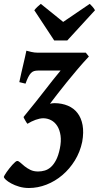

<svg xmlns="http://www.w3.org/2000/svg" viewBox="-64 -716 506 981"><path d="M356 8.8Q345.2 60.5 318.4 104Q291.5 147.5 254.6 178.7Q217.8 210 173.6 227.3Q129.4 244.6 83.5 244.6Q57.6 244.6 34.4 237.8Q11.2 231 -6.3 221.4Q-23.9 211.9 -34.2 202.4Q-44.4 192.9 -44.4 187.5Q-44.4 186 -40.5 179.2Q-36.6 172.4 -30.3 163.3Q-23.9 154.3 -16.1 144.3Q-8.3 134.3 -0.7 126Q6.8 117.7 13.4 112.1Q20 106.4 23.9 106.4Q30.8 106.4 39.8 114.7Q48.8 123 61.5 133.3Q74.2 143.6 91.1 151.9Q107.9 160.2 130.9 160.2Q147.9 160.2 164.8 155.3Q181.6 150.4 196.3 137.2Q210.9 124 222.7 101.3Q234.4 78.6 241.7 43.5Q249.5 5.9 245.4 -23.2Q241.2 -52.2 228.8 -72Q216.3 -91.8 197.3 -101.8Q178.2 -111.8 156.2 -111.8Q138.7 -111.3 117.7 -103.8Q96.7 -96.2 76.2 -83.5Q73.7 -85.9 70.8 -90.8Q67.9 -95.7 64.7 -101.1Q61.5 -106.4 59.1 -111.3Q56.6 -116.2 56.2 -118.2Q92.3 -162.1 118.4 -195.1Q144.5 -228 165.8 -255.4Q187 -282.7 205.6 -306.4Q224.1 -330.1 245.6 -355.5H130.9Q118.7 -355.5 109.9 -352.8Q101.1 -350.1 94 -342.5Q86.9 -335 80.3 -322Q73.7 -309.1 66.4 -288.6L34.7 -296.4Q39.1 -318.4 44.7 -342.3Q50.3 -366.2 55.4 -388.2Q60.5 -410.2 64.7 -428.5Q68.8 -446.8 70.8 -457Q79.6 -454.6 95.9 -450.7Q112.3 -446.8 129.4 -446.8H374.5L390.1 -427.2Q361.8 -397 333 -363.3Q304.2 -329.6 278.1 -297.1Q252 -264.6 229.5 -235.8Q207 -207 191.4 -186Q204.6 -189 215.3 -189Q252.9 -188.5 283 -175.8Q313 -163.1 332 -138.4Q351.1 -113.8 357.9 -76.9Q364.7 -40 356 8.8ZM279.8 -509.3H212.9L111.3 -663.6Q118.2 -672.9 127.7 -681.6Q137.2 -690.4 144.5 -696.3L258.8 -604L394.5 -696.3Q400.4 -690.9 408.4 -681.9Q416.5 -672.9 421.4 -663.6Z"/></svg>

Font: Gentium Basic
Style: Bold Italic
Weight: 700
Italic angle: -8°
Designer: J. Victor Gaultney and Annie Olsen
Foundry: SIL International
Version: Version 1.102; 2013; Maintenance release